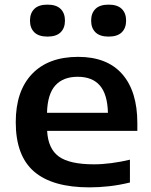

<svg xmlns="http://www.w3.org/2000/svg" viewBox="-20 -799 654 829"><path d="M366 10Q206.5 10 127.2 -58.2Q48 -126.5 48 -271.5Q48 -406 118.5 -479.8Q189 -553.5 317.5 -553.5Q442.5 -553.5 507.8 -479Q573 -404.5 573 -267.5V-234H183.5Q187.5 -157 234 -123.2Q280.5 -89.5 386 -89.5Q421.5 -89.5 461.5 -94.8Q501.5 -100 541 -109.5V-11Q493.5 0.5 450.2 5.2Q407 10 366 10ZM315.5 -467.5Q252.5 -467.5 218.8 -430Q185 -392.5 183 -312H446Q444 -392 411.2 -429.8Q378.5 -467.5 315.5 -467.5ZM449 -641Q411 -641 392.2 -659.5Q373.5 -678 373.5 -710Q373.5 -742 392.2 -760.5Q411 -779 449 -779Q487 -779 505.8 -760.5Q524.5 -742 524.5 -710Q524.5 -678 505.8 -659.5Q487 -641 449 -641ZM185 -641Q147 -641 128.2 -659.5Q109.5 -678 109.5 -710Q109.5 -742 128.2 -760.5Q147 -779 185 -779Q223 -779 241.8 -760.5Q260.5 -742 260.5 -710Q260.5 -678 241.8 -659.5Q223 -641 185 -641Z"/></svg>

Font: Encode Sans Expanded SemiBold
Style: Regular
Weight: 600
Width: 7
Designer: Multiple Designers
Foundry: Impallari Type
Version: Version 3.000; ttfautohint (v1.8.3) -l 8 -r 50 -G 200 -x 14 